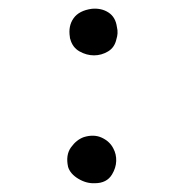

<svg xmlns="http://www.w3.org/2000/svg" viewBox="-20 -535 420 437"><path d="M196 -118Q177 -117 158.5 -128Q140 -139 135 -155Q129 -182 141.5 -199.5Q154 -217 171 -223Q194 -230 212 -221.5Q230 -213 238 -197Q245 -184 244.5 -168.5Q244 -153 235 -138Q223 -118 196 -118ZM194 -409Q177 -409 161 -418Q145 -427 140 -446Q139 -448 139 -451Q135 -476 147.5 -493.5Q160 -511 189 -515Q211 -517 227 -506.5Q243 -496 246 -474Q248 -466 247.5 -459Q247 -452 245 -446Q241 -427 226 -418Q211 -409 194 -409Z"/></svg>

Font: Yuji Hentaigana Akari
Style: Regular
Weight: 400
Designer: Kataoka Yuji
Foundry: Kinuta Font Factory
Version: Version 3.002